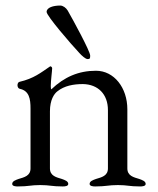

<svg xmlns="http://www.w3.org/2000/svg" viewBox="-20 -669 568 692"><path d="M266 -478C274 -469 288 -456 296 -456C305 -456 305 -460 305 -469C305 -484 243 -598 224 -631C218 -641 207 -649 197 -649C172 -649 148 -642 148 -626C148 -612 235 -511 266 -478ZM279 -366C333 -365 369 -330 369 -272V-62C369 -35 346 -30 326 -24C315 -20 303 -16 303 -6C303 2 316 3 323 3C363 3 370 -2 405 -2C440 -2 445 3 485 3C493 3 505 2 505 -6C505 -16 493 -20 482 -24C462 -30 439 -35 439 -62V-275C439 -353 391 -414 326 -414C263 -414 211.5 -391.5 165 -347C163.6 -348.4 163 -353 163 -359C163 -378 168 -414 168 -423C168 -427 164 -430 161 -430C127 -407 102 -386 50 -374C46 -373 43 -368 43 -362C43 -356 46 -350 51 -349C85 -342 90.2 -313 90 -277V-62C90 -35 67 -30 47 -24C36 -20 24 -16 24 -6C24 2 36 3 44 3C84 3 90 -2 125 -2C160 -2 166 3 206 3C214 3 226 2 226 -6C226 -16 214 -20 203 -24C183 -30 160 -35 160 -62V-268C160 -309 175 -331 187 -340C212 -360 245 -366 279 -366Z"/></svg>

Font: EB Garamond 12
Style: Regular
Weight: 400
Version: Version 0.016+